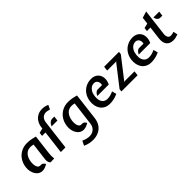

<svg xmlns="http://www.w3.org/2000/svg" viewBox="146 -1928 3342 3342"><g transform="rotate(-45 1817.0 -256.5)"><path d="M255.5 7.5Q209 11.5 173 -8.2Q137 -28 113.5 -64.5Q90 -101 80.2 -148.2Q70.5 -195.5 77 -246Q86.5 -326.5 128 -390.5Q169.5 -454.5 236 -491.2Q302.5 -528 387 -528Q415 -528 443 -525.5Q471 -523 503.5 -516.2Q536 -509.5 578.5 -497.5L535.5 -145.5Q530.5 -105.5 530 -69.8Q529.5 -34 533.5 -2L441.5 0Q428.5 -8 417.8 -36.2Q407 -64.5 411.5 -102L451.5 -428Q431 -433 412.8 -435Q394.5 -437 379.5 -437Q308.5 -437 262.8 -385.5Q217 -334 206 -246Q201 -204.5 206.2 -166.5Q211.5 -128.5 231.2 -105.5Q251 -82.5 289.5 -87Q316 -89.5 333.5 -74.8Q351 -60 367 -34.5Q338.5 -17 309.2 -6Q280 5 255.5 7.5Z M694 0 746.5 -429.5H662.5L670.5 -496.5L757 -517L760 -545Q768.5 -610.5 799.8 -659.5Q831 -708.5 881 -735.8Q931 -763 995.5 -763Q1020.5 -763 1053 -757Q1085.5 -751 1121 -734.5L1084.5 -656.5Q1055 -666 1035.2 -669.8Q1015.5 -673.5 998.5 -673.5Q968 -673.5 941.8 -659.2Q915.5 -645 898 -617.2Q880.5 -589.5 875.5 -549L808.5 0ZM896 -429.5Q905 -450.5 919.2 -470.8Q933.5 -491 953.5 -504Q973.5 -517 1000.5 -517H1051L1040.5 -429.5Z M1244.5 250Q1205.5 250 1157.8 241.8Q1110 233.5 1058 208L1099.5 124.5Q1144.5 145 1180.2 153Q1216 161 1247.5 161Q1286.5 161 1321 144.5Q1355.5 128 1379.2 94.5Q1403 61 1409 11L1463.5 -428Q1443 -433 1425 -435Q1407 -437 1392 -437Q1321 -437 1275.2 -385.5Q1229.5 -334 1218.5 -246Q1213.5 -204.5 1218.8 -166.2Q1224 -128 1243.5 -105Q1263 -82 1301.5 -86.5Q1328.5 -89.5 1346 -74.5Q1363.5 -59.5 1379 -34Q1351.5 -17 1322 -5.8Q1292.5 5.5 1268.5 7.5Q1221.5 11.5 1185.5 -8Q1149.5 -27.5 1125.8 -64.2Q1102 -101 1092.5 -148.2Q1083 -195.5 1089.5 -246Q1099 -326.5 1140.5 -390.5Q1182 -454.5 1248.2 -491.2Q1314.5 -528 1399 -528Q1427.5 -528 1455.2 -525.5Q1483 -523 1515.5 -516.2Q1548 -509.5 1590.5 -497.5L1530 0Q1519 85 1479 140.2Q1439 195.5 1378.2 222.8Q1317.5 250 1244.5 250Z M1900 12Q1836.5 12 1791.5 -11Q1746.5 -34 1719.2 -73Q1692 -112 1682 -161.8Q1672 -211.5 1678 -265.5Q1688.5 -347.5 1729 -406.5Q1769.5 -465.5 1831 -497.2Q1892.5 -529 1966.5 -529Q2020.5 -529 2060.8 -506.8Q2101 -484.5 2122.8 -445.2Q2144.5 -406 2144.2 -353.5Q2144 -301 2116.5 -241H1833Q1847.5 -273 1870.2 -295Q1893 -317 1923 -317H2026.5Q2035 -350.5 2027.5 -379Q2020 -407.5 1999.2 -424.5Q1978.5 -441.5 1947.5 -441.5Q1914 -441.5 1883 -422.8Q1852 -404 1829.2 -365.5Q1806.5 -327 1799.5 -268Q1792.5 -210 1806 -167.5Q1819.5 -125 1850.2 -102Q1881 -79 1924.5 -79Q1959 -79 1992.8 -87.2Q2026.5 -95.5 2072 -116L2093 -33Q2038 -8 1990 2Q1942 12 1900 12Z M2185.5 0 2191.5 -51 2477.5 -418.5 2495 -435.5 2473.5 -432.5H2267.5L2277.5 -517H2643.5L2637.5 -466L2353.5 -100.5L2336 -83.5L2359 -86.5H2594.5L2584.5 0Z M2920.5 12Q2857 12 2812 -11Q2767 -34 2739.8 -73Q2712.5 -112 2702.5 -161.8Q2692.5 -211.5 2698.5 -265.5Q2709 -347.5 2749.5 -406.5Q2790 -465.5 2851.5 -497.2Q2913 -529 2987 -529Q3041 -529 3081.2 -506.8Q3121.5 -484.5 3143.2 -445.2Q3165 -406 3164.8 -353.5Q3164.5 -301 3137 -241H2853.5Q2868 -273 2890.8 -295Q2913.5 -317 2943.5 -317H3047Q3055.5 -350.5 3048 -379Q3040.5 -407.5 3019.8 -424.5Q2999 -441.5 2968 -441.5Q2934.5 -441.5 2903.5 -422.8Q2872.5 -404 2849.8 -365.5Q2827 -327 2820 -268Q2813 -210 2826.5 -167.5Q2840 -125 2870.8 -102Q2901.5 -79 2945 -79Q2979.5 -79 3013.2 -87.2Q3047 -95.5 3092.5 -116L3113.5 -33Q3058.5 -8 3010.5 2Q2962.5 12 2920.5 12Z M3461 12Q3371 12 3329.8 -42Q3288.5 -96 3301 -195.5L3330 -429.5H3243.5L3251.5 -495.5L3340 -517L3355.5 -643.5L3475 -680.5L3415.5 -191Q3409 -140 3427.2 -109Q3445.5 -78 3481 -78Q3497.5 -78 3516 -81.2Q3534.5 -84.5 3561 -93L3577.5 -13Q3538.5 -0.5 3512 5.8Q3485.5 12 3461 12ZM3573.5 -429.5Q3546.5 -429.5 3529.5 -442.8Q3512.5 -456 3503.2 -476Q3494 -496 3490 -517H3633.5L3623 -429.5Z"/></g></svg>

Font: Expletus Sans SemiBold
Style: Italic
Weight: 600
Italic angle: -7°
Version: Version 7.500